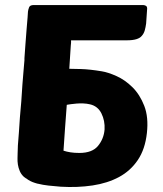

<svg xmlns="http://www.w3.org/2000/svg" viewBox="-20 -730 645 762"><path d="M384 -447Q409 -443 442.5 -428Q476 -413 505.5 -384Q535 -355 552.5 -310Q570 -265 563 -202Q556 -138 527 -95Q498 -52 452.5 -27.5Q407 -3 347.5 6Q288 15 221 11Q195 9 172.5 6.5Q150 4 130 -1H129Q127 -2 124 -2.5Q121 -3 119 -4Q99 -10 84 -22H83Q83 -22 82 -23Q80 -25 78.5 -25.5Q77 -26 75 -28Q64 -38 58.5 -51Q53 -64 51 -77Q49 -90 49.5 -102.5Q50 -115 50 -123Q50 -130 50.5 -137.5Q51 -145 51 -153Q53 -177 55 -204.5Q57 -232 59 -264Q62 -295 64.5 -327.5Q67 -360 69 -395Q71 -420 73 -444Q75 -468 77 -491V-492V-499Q79 -524 81 -555Q83 -586 85.5 -613.5Q88 -641 89.5 -661Q91 -681 91 -684Q92 -692 95.5 -701Q99 -710 114 -710H179H548Q553 -710 559 -707Q564 -704 564 -696L560 -637Q558 -622 554.5 -609.5Q551 -597 543 -588Q529 -570 484 -570H262Q262 -565 262 -560Q262 -555 261 -550Q261 -544 259 -519.5Q257 -495 255 -457Q266 -457 301 -456Q336 -455 384 -447ZM395 -216Q397 -251 382.5 -280Q368 -309 337 -316Q324 -319 310.5 -319.5Q297 -320 284 -319Q271 -318 261 -316.5Q251 -315 245 -314Q241 -266 238 -219.5Q235 -173 232 -132Q244 -128 259.5 -125.5Q275 -123 295 -123Q346 -123 369 -151Q392 -179 395 -216Z"/></svg>

Font: Poetsen One
Style: Regular
Weight: 400
Designer: Pablo Impallari, Rodrigo Fuenzalida
Foundry: Pablo Impallari, Rodrigo Fuenzalida
Version: Version 1.001; ttfautohint (v0.93) -l 8 -r 50 -G 200 -x 14 -